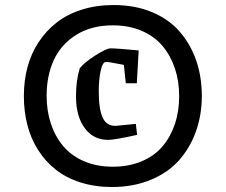

<svg xmlns="http://www.w3.org/2000/svg" viewBox="-20 -814 900 766"><path d="M426.8 -67.9Q358.4 -67.9 301 -86.2Q243.7 -104.5 202.1 -137.5Q160.6 -170.4 131.8 -215.8Q103 -261.2 89.1 -315.7Q75.2 -370.1 75.2 -431.2Q75.2 -492.2 89.8 -546.6Q104.5 -601.1 134.3 -646.2Q164.1 -691.4 206.3 -724.4Q248.5 -757.3 306.6 -775.6Q364.7 -793.9 433.1 -793.9Q518.1 -793.9 585.7 -765.9Q653.3 -737.8 696.5 -688.2Q739.7 -638.7 762.5 -573.2Q785.2 -507.8 785.2 -431.2Q785.2 -355 761.5 -289.1Q737.8 -223.1 693.6 -173.8Q649.4 -124.5 580.6 -96.2Q511.7 -67.9 426.8 -67.9ZM694.8 -430.2Q694.8 -490.2 677.7 -541.3Q660.6 -592.3 628.2 -630.9Q595.7 -669.4 544.9 -691.2Q494.1 -712.9 430.2 -712.9Q344.7 -712.9 284.2 -675Q223.6 -637.2 194.8 -574.7Q166 -512.2 166 -432.1Q166 -372.1 182.9 -321Q199.7 -270 231.9 -231.4Q264.2 -192.9 314.9 -170.9Q365.7 -148.9 430.2 -148.9Q494.6 -148.9 545.7 -170.7Q596.7 -192.4 628.9 -230.7Q661.1 -269 678 -319.8Q694.8 -370.6 694.8 -430.2ZM412.1 -255.9Q352.5 -255.9 317.9 -303Q283.2 -350.1 283.2 -429.2Q283.2 -492.7 297.9 -541Q314.5 -563.5 359.6 -592.3Q404.8 -621.1 420.9 -621.1Q446.3 -621.1 533.2 -612.8L525.9 -481.9H481.9L474.1 -555.2Q467.3 -556.2 450.4 -559.6Q433.6 -563 421.6 -564.9Q409.7 -566.9 402.8 -566.9Q389.2 -566.9 381.6 -531.7Q374 -496.6 374 -450.2Q374 -377.4 389.9 -344Q405.8 -310.5 442.9 -312L522 -319.8L526.9 -275.9Q436.5 -255.9 412.1 -255.9Z"/></svg>

Font: Grenze
Style: Bold
Weight: 700
Designer: Renata Polastri
Foundry: Omnibus-Type
Version: Version 1.002;PS 001.002;hotconv 1.0.88;makeotf.lib2.5.64775